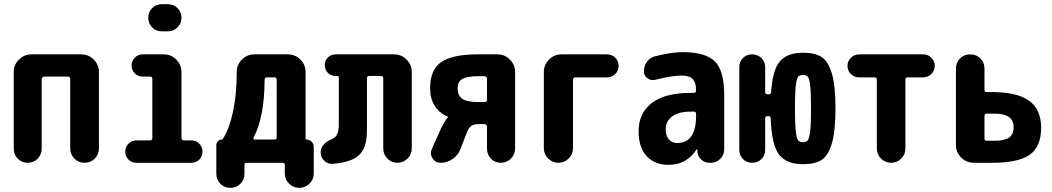

<svg xmlns="http://www.w3.org/2000/svg" viewBox="-20 -780 5040 920"><path d="M369.1 -519.5Q404.3 -519.5 429.2 -494.6Q454.1 -469.7 454.1 -434.6V-69.3Q454.1 -40 434.1 -20Q414.1 0 385.3 0Q356.4 0 336.4 -20Q316.4 -40 316.4 -69.3V-401.4Q316.4 -413.1 304.7 -413.1H192.4Q188.5 -413.1 184.1 -409.7Q179.7 -406.2 179.7 -401.4V-67.4Q179.7 -39.1 160.2 -19.5Q140.6 0 112.8 0Q85 0 65.4 -19.5Q45.9 -39.1 45.9 -67.4V-434.6Q45.9 -469.7 70.8 -494.6Q95.7 -519.5 130.9 -519.5Z M754.9 -759.8H785.2Q812.5 -759.8 831.1 -740.7Q849.6 -721.7 849.6 -694.8Q849.6 -668 830.6 -648.9Q811.5 -629.9 785.2 -629.9H754.9Q727.5 -629.9 709 -648.9Q690.4 -668 690.4 -694.8Q690.4 -721.7 709 -740.7Q727.5 -759.8 754.9 -759.8ZM896.5 -107.4Q918.9 -107.4 934.6 -91.8Q950.2 -76.2 950.2 -52.7Q950.2 -30.3 934.6 -15.1Q918.9 0 896.5 0H633.8Q610.4 0 595.2 -15.6Q580.1 -31.2 580.1 -52.7Q580.1 -76.2 596.2 -91.8Q612.3 -107.4 633.8 -107.4H699.2Q710 -107.4 710 -118.2V-402.3Q710 -413.1 699.2 -413.1H664.1Q640.6 -413.1 625.5 -428.7Q610.4 -444.3 610.4 -466.3Q610.4 -488.3 626 -503.9Q641.6 -519.5 664.1 -519.5H764.6Q799.8 -519.5 824.7 -494.6Q849.6 -469.7 849.6 -434.6V-118.2Q849.6 -107.4 861.3 -107.4Z M1305.7 -122.1V-398.4Q1305.7 -409.2 1294.9 -409.2H1258.8Q1248 -409.2 1248 -398.4Q1247.1 -218.8 1195.3 -121.1Q1191.4 -111.3 1201.2 -111.3H1294.9Q1305.7 -111.3 1305.7 -122.1ZM1449.2 -111.3Q1462.9 -111.3 1473.1 -101.1Q1483.4 -90.8 1483.4 -77.1V50.8Q1483.4 80.1 1462.9 100.1Q1442.4 120.1 1414.1 120.1Q1385.7 120.1 1365.2 100.1Q1344.7 80.1 1344.7 50.8V10.7Q1344.7 0 1334 0H1162.1Q1151.4 0 1151.4 10.7V52.7Q1151.4 81.1 1131.8 100.6Q1112.3 120.1 1084 120.1Q1055.7 120.1 1036.1 100.6Q1016.6 81.1 1016.6 52.7V-85Q1016.6 -95.7 1024.4 -103.5Q1032.2 -111.3 1043 -111.3Q1045.9 -111.3 1047.9 -114.3Q1078.1 -160.2 1096.2 -243.7Q1114.3 -327.1 1114.3 -430.7V-434.6Q1114.3 -469.7 1139.2 -494.6Q1164.1 -519.5 1199.2 -519.5H1359.4Q1394.5 -519.5 1419.4 -494.6Q1444.3 -469.7 1444.3 -434.6V-116.2Q1444.3 -111.3 1449.2 -111.3Z M1868.2 -519.5Q1903.3 -519.5 1928.2 -494.6Q1953.1 -469.7 1953.1 -434.6V-69.3Q1953.1 -40 1932.6 -20Q1912.1 0 1884.3 0Q1856.4 0 1836.4 -20Q1816.4 -40 1816.4 -69.3V-405.3Q1816.4 -416 1803.7 -416H1749Q1738.3 -416 1738.3 -405.3V-153.3Q1738.3 -73.2 1701.2 -37.6Q1664.1 -2 1574.2 4.9Q1550.8 6.8 1533.7 -9.8Q1516.6 -26.4 1516.6 -49.8Q1516.6 -91.8 1573.2 -115.2Q1604.5 -127.9 1603.5 -185.5V-408.2Q1603.5 -416 1595.7 -416H1587.9Q1565.4 -416 1550.8 -431.2Q1536.1 -446.3 1536.1 -468.3Q1536.1 -490.2 1551.3 -504.9Q1566.4 -519.5 1587.9 -519.5Z M2313.5 -301.8V-403.3Q2313.5 -408.2 2309.6 -411.6Q2305.7 -415 2300.8 -415H2274.4Q2219.7 -415 2196.3 -402.3Q2172.9 -389.6 2172.9 -358.4Q2172.9 -320.3 2196.3 -305.7Q2219.7 -291 2274.4 -291H2300.8Q2313.5 -291 2313.5 -301.8ZM2363.3 -519.5Q2398.4 -519.5 2423.3 -494.6Q2448.2 -469.7 2448.2 -434.6V-68.4Q2448.2 -40 2428.2 -20Q2408.2 0 2379.9 0Q2351.6 0 2332.5 -19.5Q2313.5 -39.1 2313.5 -68.4V-173.8Q2313.5 -177.7 2309.6 -181.6Q2305.7 -185.5 2300.8 -185.5H2274.4Q2251 -185.5 2238.3 -176.8Q2225.6 -168 2216.8 -144.5L2186.5 -66.4Q2175.8 -37.1 2149.4 -18.6Q2123 0 2091.8 0Q2066.4 0 2052.7 -21Q2039.1 -42 2048.8 -65.4L2081.1 -137.7Q2105.5 -195.3 2126 -217.8Q2127 -217.8 2127 -218.8Q2127 -220.7 2125 -220.7Q2041 -258.8 2041 -358.4Q2041 -446.3 2094.7 -482.9Q2148.4 -519.5 2268.6 -519.5Z M2888.7 -519.5Q2912.1 -519.5 2928.2 -503.4Q2944.3 -487.3 2944.3 -464.4Q2944.3 -441.4 2928.2 -425.3Q2912.1 -409.2 2888.7 -409.2H2738.3Q2726.6 -409.2 2725.6 -398.4V-70.3Q2725.6 -41 2705.1 -20.5Q2684.6 0 2655.8 0Q2627 0 2606.4 -20.5Q2585.9 -41 2585.9 -70.3V-434.6Q2585.9 -469.7 2610.8 -494.6Q2635.7 -519.5 2670.9 -519.5Z M3315.4 -224.6V-234.4Q3315.4 -245.1 3303.7 -245.1H3290Q3231.4 -245.1 3200.7 -222.2Q3169.9 -199.2 3169.9 -160.2Q3169.9 -128.9 3185.1 -111.8Q3200.2 -94.7 3224.6 -94.7Q3315.4 -94.7 3315.4 -224.6ZM3250 -530.3Q3361.3 -530.3 3405.8 -485.4Q3450.2 -440.4 3450.2 -325.2V-64.5Q3450.2 -38.1 3431.6 -19Q3413.1 0 3386.7 0H3379.9Q3355.5 0 3338.9 -16.6Q3322.3 -33.2 3321.3 -56.6V-64.5Q3321.3 -65.4 3320.3 -65.4Q3318.4 -65.4 3318.4 -64.5Q3269.5 9.8 3184.6 9.8Q3116.2 9.8 3078.1 -32.2Q3040 -74.2 3040 -150.4Q3040 -238.3 3103.5 -286.6Q3167 -335 3290 -335H3303.7Q3314.5 -335 3315.4 -345.7Q3315.4 -384.8 3299.3 -401.4Q3283.2 -418 3245.1 -418Q3200.2 -418 3119.1 -397.5Q3099.6 -392.6 3082.5 -404.8Q3065.4 -417 3065.4 -438.5Q3065.4 -464.8 3080.6 -484.9Q3095.7 -504.9 3120.1 -510.7Q3199.2 -530.3 3250 -530.3Z M3804.2 -107.9Q3811.5 -98.6 3827.6 -98.6Q3843.8 -98.6 3851.1 -108.4Q3858.4 -118.2 3862.3 -151.9Q3866.2 -185.5 3866.2 -259.8Q3866.2 -334 3862.3 -368.2Q3858.4 -402.3 3851.1 -411.6Q3843.8 -420.9 3827.6 -420.9Q3811.5 -420.9 3804.2 -412.1Q3796.9 -403.3 3793 -368.2Q3789.1 -333 3789.1 -259.8Q3789.1 -186.5 3793 -151.9Q3796.9 -117.2 3804.2 -107.9ZM3828.1 -527.3Q3885.7 -527.3 3917.5 -506.3Q3949.2 -485.4 3966.3 -426.8Q3983.4 -368.2 3983.4 -260.3Q3983.4 -152.3 3966.3 -93.8Q3949.2 -35.2 3917.5 -14.2Q3885.7 6.8 3828.1 6.8Q3749 6.8 3713.4 -38.6Q3677.7 -84 3672.9 -212.9Q3672.9 -223.6 3662.1 -223.6H3658.2Q3646.5 -223.6 3646.5 -212.9V-61.5Q3646.5 -35.2 3628.4 -17.6Q3610.4 0 3584 0Q3557.6 0 3540 -18.1Q3522.5 -36.1 3522.5 -61.5V-458Q3522.5 -484.4 3540 -502Q3557.6 -519.5 3584 -519.5Q3610.4 -519.5 3628.4 -502Q3646.5 -484.4 3646.5 -458V-338.9Q3646.5 -328.1 3658.2 -328.1H3663.1Q3674.8 -328.1 3674.8 -338.9Q3682.6 -448.2 3718.3 -487.8Q3753.9 -527.3 3828.1 -527.3Z M4403.3 -519.5Q4426.8 -519.5 4442.9 -503.4Q4459 -487.3 4459 -464.4Q4459 -441.4 4442.4 -425.3Q4425.8 -409.2 4403.3 -409.2H4329.1Q4318.4 -409.2 4318.4 -398.4V-68.4Q4318.4 -40 4298.3 -20Q4278.3 0 4250 0Q4221.7 0 4201.7 -20Q4181.6 -40 4181.6 -68.4V-398.4Q4181.6 -409.2 4170.9 -409.2H4096.7Q4073.2 -409.2 4057.1 -425.3Q4041 -441.4 4041 -464.4Q4041 -487.3 4057.6 -503.4Q4074.2 -519.5 4096.7 -519.5Z M4741.2 -105.5Q4793 -105.5 4814.9 -120.6Q4836.9 -135.7 4836.9 -170.9Q4836.9 -235.4 4746.1 -235.4H4708Q4697.3 -235.4 4697.3 -223.6V-117.2Q4697.3 -105.5 4708 -105.5ZM4731.4 -338.9Q4854.5 -338.9 4911.6 -296.9Q4968.8 -254.9 4968.8 -168Q4968.8 -77.1 4914.1 -38.6Q4859.4 0 4736.3 0H4646.5Q4611.3 0 4585.9 -24.9Q4560.5 -49.8 4560.5 -85V-452.1Q4560.5 -480.5 4580.1 -500Q4599.6 -519.5 4628.9 -519.5Q4658.2 -519.5 4677.7 -500Q4697.3 -480.5 4697.3 -452.1V-349.6Q4697.3 -338.9 4708 -338.9Z"/></svg>

Font: Rounded-X Mgen+ 2m bold
Style: Bold
Weight: 700
Designer: [Source Han Sans]
Ryoko NISHIZUKA  (kana & ideographs); Paul D. Hunt (Latin, Greek & Cyrillic); Wenlong ZHANG  (bopomofo
Version: Version 1.059.20150602